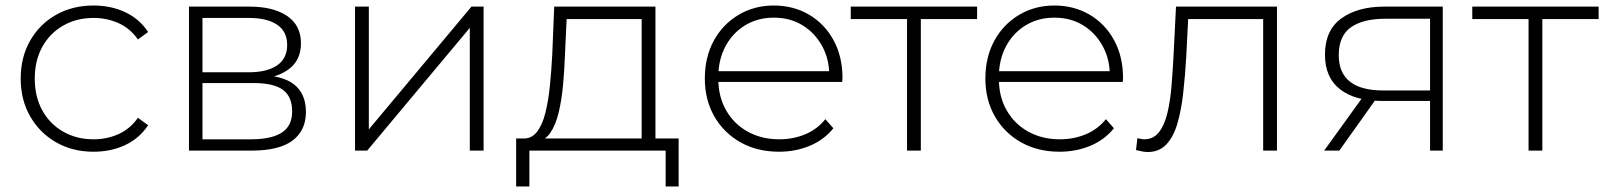

<svg xmlns="http://www.w3.org/2000/svg" viewBox="-20 -546 5815 696"><path d="M319 4Q243 4 183.5 -30Q124 -64 89.5 -124Q55 -184 55 -261Q55 -339 89.5 -399Q124 -459 183.5 -492.5Q243 -526 319 -526Q382 -526 433.5 -502Q485 -478 517 -430L480 -403Q452 -443 410 -462Q368 -481 319 -481Q258 -481 209.5 -453.5Q161 -426 133.5 -376.5Q106 -327 106 -261Q106 -195 133.5 -145.5Q161 -96 209.5 -68.5Q258 -41 319 -41Q368 -41 410 -60Q452 -79 480 -119L517 -92Q485 -44 433.5 -20Q382 4 319 4Z M665 0V-522H885Q971 -522 1021 -488Q1071 -454 1071 -389Q1071 -325 1022.5 -292Q974 -259 897 -259L911 -274Q1003 -274 1046 -240Q1089 -206 1089 -140Q1089 -73 1040.5 -36.5Q992 0 891 0ZM714 -41H890Q963 -41 1001 -65Q1039 -89 1039 -142Q1039 -196 1005.5 -220.5Q972 -245 898 -245H714ZM714 -284H882Q948 -284 984.5 -309Q1021 -334 1021 -383Q1021 -432 984.5 -456.5Q948 -481 882 -481H714Z M1267 0V-522H1317V-77L1689 -522H1733V0H1683V-445L1311 0Z M2306 -24V-477H2034L2028 -347Q2026 -292 2021 -237.5Q2016 -183 2005 -137.5Q1994 -92 1974.5 -64Q1955 -36 1924 -33L1874 -44Q1906 -42 1926 -67.5Q1946 -93 1957 -137Q1968 -181 1973.5 -236.5Q1979 -292 1982 -350L1989 -522H2356V-24ZM1851 130V-44H2440V130H2393V0H1899V130Z M2804 4Q2725 4 2664.5 -30Q2604 -64 2569.5 -124Q2535 -184 2535 -261Q2535 -339 2567.5 -398.5Q2600 -458 2657 -492Q2714 -526 2785 -526Q2856 -526 2912.5 -493Q2969 -460 3001.5 -400.5Q3034 -341 3034 -263Q3034 -260 3033.5 -256.5Q3033 -253 3033 -249H2572V-288H3006L2986 -269Q2987 -330 2960.5 -378.5Q2934 -427 2889 -454.5Q2844 -482 2785 -482Q2727 -482 2681.5 -454.5Q2636 -427 2610 -378.5Q2584 -330 2584 -268V-259Q2584 -195 2612.5 -145.5Q2641 -96 2691 -68.5Q2741 -41 2805 -41Q2855 -41 2898.5 -59Q2942 -77 2972 -114L3001 -81Q2967 -39 2915.5 -17.5Q2864 4 2804 4Z M3268 0V-492L3282 -477H3064V-522H3522V-477H3304L3318 -492V0Z M3821 4Q3742 4 3681.5 -30Q3621 -64 3586.5 -124Q3552 -184 3552 -261Q3552 -339 3584.5 -398.5Q3617 -458 3674 -492Q3731 -526 3802 -526Q3873 -526 3929.5 -493Q3986 -460 4018.5 -400.5Q4051 -341 4051 -263Q4051 -260 4050.5 -256.5Q4050 -253 4050 -249H3589V-288H4023L4003 -269Q4004 -330 3977.5 -378.5Q3951 -427 3906 -454.5Q3861 -482 3802 -482Q3744 -482 3698.5 -454.5Q3653 -427 3627 -378.5Q3601 -330 3601 -268V-259Q3601 -195 3629.5 -145.5Q3658 -96 3708 -68.5Q3758 -41 3822 -41Q3872 -41 3915.5 -59Q3959 -77 3989 -114L4018 -81Q3984 -39 3932.5 -17.5Q3881 4 3821 4Z M4098 -2 4103 -45Q4109 -44 4115.5 -42.5Q4122 -41 4127 -41Q4161 -41 4181 -66.5Q4201 -92 4211.5 -135Q4222 -178 4226.5 -232Q4231 -286 4234 -342L4243 -522H4609V0H4559V-493L4573 -477H4275L4288 -494L4280 -338Q4276 -270 4269 -208Q4262 -146 4248 -98Q4234 -50 4208 -22.5Q4182 5 4141 5Q4131 5 4120.5 3Q4110 1 4098 -2Z M5164 0V-192L5175 -180H4990Q4892 -180 4837.5 -222.5Q4783 -265 4783 -348Q4783 -436 4842 -479Q4901 -522 4998 -522H5210V0ZM4780 0 4925 -201H4978L4835 0ZM5164 -206V-493L5175 -478H5001Q4921 -478 4877 -447Q4833 -416 4833 -346Q4833 -218 4995 -218H5175Z M5521 0V-492L5535 -477H5317V-522H5775V-477H5557L5571 -492V0Z"/></svg>

Font: MOST Montserrat Light
Style: Regular
Weight: 300
Designer: Julieta Ulanovsky
Foundry: Julieta Ulanovsky
Version: Version 8.000;March 11, 2024;FontCreator 15.0.0.2926 64-bit